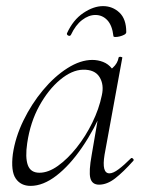

<svg xmlns="http://www.w3.org/2000/svg" viewBox="-20 -595 472 628"><path d="M80 13Q48 13 31.5 -11Q15 -35 22 -91Q30 -146 56.5 -200.5Q83 -255 120.5 -300Q158 -345 200.5 -372Q243 -399 282 -399Q300 -399 317 -392.5Q334 -386 346 -371Q358 -356 360 -332L322 -357Q333 -359 349 -373.5Q365 -388 368 -407Q370 -410 375.5 -409Q381 -408 380 -406L322 -89Q312 -28 338 -28Q350 -28 368 -41.5Q386 -55 408 -77Q411 -80 415 -76Q419 -72 416 -69Q383 -32 356.5 -11.5Q330 9 304 9Q281 9 275.5 -12.5Q270 -34 280 -89L304 -229L320 -246Q289 -172 248.5 -113Q208 -54 164.5 -20.5Q121 13 80 13ZM109 -30Q138 -30 169.5 -52.5Q201 -75 230.5 -112Q260 -149 282 -194Q304 -239 313 -283Q321 -318 305.5 -343Q290 -368 251 -367Q215 -366 176.5 -334Q138 -302 108.5 -248.5Q79 -195 69 -127Q62 -80 71 -55Q80 -30 109 -30ZM351 -477Q347 -512 331 -529Q315 -546 292 -546Q270 -546 248.5 -529.5Q227 -513 212 -481Q209 -476 203.5 -478.5Q198 -481 199 -486Q219 -530 252.5 -552.5Q286 -575 317 -575Q348 -575 370.5 -554Q393 -533 393 -490Q393 -485 386.5 -481.5Q380 -478 372 -476Q364 -474 357.5 -474Q351 -474 351 -477Z"/></svg>

Font: Cormorant Infant Light
Style: Italic
Weight: 300
Italic angle: -10°
Designer: Christian Thalmann (Catharsis Fonts)
Foundry: Catharsis Fonts
Version: Version 4.001